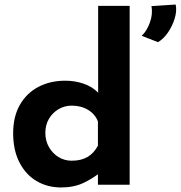

<svg xmlns="http://www.w3.org/2000/svg" viewBox="-20 -815 797 847"><path d="M250 12Q189 12 141 -16.5Q93 -45 65.5 -99Q38 -153 38 -227Q38 -301 68 -353Q98 -405 150 -432Q202 -459 268 -459Q310 -459 348.5 -446Q387 -433 413 -406V-362V-789H552V0H412V-85L423 -55Q389 -27 347 -7.5Q305 12 250 12ZM296 -106Q338 -106 366 -122.5Q394 -139 412 -172V-279Q400 -311 369 -330Q338 -349 296 -349Q265 -349 238.5 -333.5Q212 -318 196 -291Q180 -264 180 -229Q180 -194 196 -166Q212 -138 238.5 -122Q265 -106 296 -106ZM677 -629 605 -657Q627 -677 641 -715Q655 -753 648 -788L755 -795Q761 -767 750.5 -733Q740 -699 720.5 -671Q701 -643 677 -629Z"/></svg>

Font: Reem Kufi Fun
Style: Regular
Weight: 400
Designer: Khaled Hosny
Version: Version 1.005